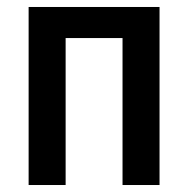

<svg xmlns="http://www.w3.org/2000/svg" viewBox="-20 -546 540 550"><path d="M437 -526V-16H331V-437H168V-16H62V-526Z"/></svg>

Font: D2Coding ligature
Style: Bold
Weight: 700
Monospace: yes
Designer: Yong-Rak Park; Jeong-Hwan Yoon; Sang-Min Lee;
Foundry: NHN Corporation
Version: Version 1.3.2; Build 20180524